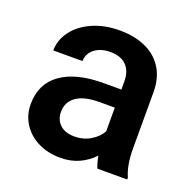

<svg xmlns="http://www.w3.org/2000/svg" viewBox="-103 -640 747 751"><g transform="rotate(20 270.5 -264.0)"><path d="M498.5 -8.3V0H374.5Q366.7 -17.1 360.8 -49.3Q335.9 -22.5 301.3 -6.3Q266.6 9.8 222.7 9.8Q170.9 9.8 129.9 -10.7Q88.9 -31.2 65.9 -67.4Q43 -103.5 43 -148.4Q43 -232.9 105.7 -277.8Q168.5 -322.8 283.7 -322.8H356.9V-356.9Q356.9 -398.9 334 -422.6Q311 -446.3 266.1 -446.3Q239.3 -446.3 218.8 -437Q198.2 -427.7 187 -411.6Q175.8 -395.5 175.8 -375.5H54.2Q54.2 -418 81.3 -455.3Q108.4 -492.7 158.4 -515.4Q208.5 -538.1 272.9 -538.1Q333.5 -538.1 379.9 -517.6Q426.3 -497.1 452.4 -456.1Q478.5 -415 478.5 -356V-123Q478.5 -50.8 498.5 -8.3ZM356.9 -148.9V-247.6H293.5Q230 -247.6 197.3 -224.6Q164.6 -201.7 164.6 -160.2Q164.6 -127.9 186 -107.7Q207.5 -87.4 246.1 -87.4Q284.2 -87.4 313.7 -105.5Q343.3 -123.5 356.9 -148.9Z"/></g></svg>

Font: Heebo Medium
Style: Regular
Weight: 500
Designer: Oded Ezer
Foundry: Meir Sadan
Version: Version 2.001; ttfautohint (v1.5.14-ce02) -l 8 -r 50 -G 200 